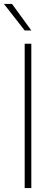

<svg xmlns="http://www.w3.org/2000/svg" viewBox="-25 -964 282 984"><path d="M101.5 0V-740H135.5V0ZM101.5 -808 -5 -944H36.5L135.5 -808Z"/></svg>

Font: Encode Sans SC SemiExpanded Thin
Style: Regular
Weight: 250
Width: 6
Designer: Multiple Designers
Foundry: Impallari Type
Version: Version 3.002